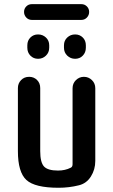

<svg xmlns="http://www.w3.org/2000/svg" viewBox="-20 -886 540 916"><path d="M259.8 9.8Q146.5 9.8 106 -27.3Q65.4 -64.5 65.4 -165V-465.8Q65.4 -488.3 80.6 -503.9Q95.7 -519.5 119.1 -519.5Q141.6 -519.5 156.7 -504.4Q171.9 -489.3 171.9 -465.8V-165Q171.9 -111.3 189.9 -91.8Q208 -72.3 256.8 -72.3Q291 -72.3 317.4 -85.9Q326.2 -89.8 326.2 -102.5V-464.8Q326.2 -488.3 342.3 -503.9Q358.4 -519.5 380.4 -519.5Q402.3 -519.5 418.5 -503.9Q434.6 -488.3 434.6 -464.8V-118.2Q434.6 -77.1 413.6 -43.9Q392.6 -10.7 356.4 -2Q309.6 9.8 259.8 9.8ZM368.2 -791H131.8Q116.2 -791 105.5 -802.2Q94.7 -813.5 94.7 -829.1Q94.7 -844.7 105.5 -855.5Q116.2 -866.2 131.8 -866.2H368.2Q383.8 -866.2 394.5 -855.5Q405.3 -844.7 405.3 -829.1Q405.3 -813.5 394.5 -802.2Q383.8 -791 368.2 -791ZM285.2 -669.9Q285.2 -692.4 300.8 -707Q316.4 -721.7 338.4 -721.7Q360.4 -721.7 375 -707Q389.6 -692.4 389.6 -669.9V-658.2Q389.6 -635.7 375 -620.6Q360.4 -605.5 338.4 -605.5Q316.4 -605.5 300.8 -620.6Q285.2 -635.7 285.2 -658.2ZM110.4 -669.9Q110.4 -692.4 125 -707Q139.6 -721.7 161.6 -721.7Q183.6 -721.7 199.2 -707Q214.8 -692.4 214.8 -669.9V-658.2Q214.8 -635.7 199.2 -620.6Q183.6 -605.5 161.6 -605.5Q139.6 -605.5 125 -620.6Q110.4 -635.7 110.4 -658.2Z"/></svg>

Font: Rounded-X Mgen+ 1mn medium
Style: Regular
Weight: 500
Designer: [Source Han Sans]
Ryoko NISHIZUKA  (kana & ideographs); Paul D. Hunt (Latin, Greek & Cyrillic); Wenlong ZHANG  (bopomofo
Version: Version 1.059.20150602